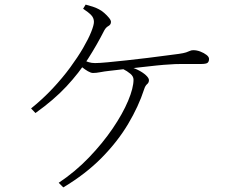

<svg xmlns="http://www.w3.org/2000/svg" viewBox="-20 -788 1040 834"><path d="M235 6Q307 -42 366.5 -104Q426 -166 469.5 -230Q513 -294 536.5 -350Q560 -406 560 -442Q560 -456 546.5 -467.5Q533 -479 513 -489L527 -501Q555 -496 577.5 -485Q600 -474 613.5 -461.5Q627 -449 627 -440Q627 -429 619 -422.5Q611 -416 606 -400Q582 -326 536.5 -249.5Q491 -173 421.5 -102.5Q352 -32 255 26ZM115 -317Q166 -358 209 -404Q252 -450 285 -495Q318 -540 341 -579.5Q364 -619 376 -649Q388 -679 388 -693Q388 -710 376 -722.5Q364 -735 341 -750L352 -768Q368 -764 383 -759Q398 -754 407 -749Q420 -743 432.5 -732Q445 -721 453.5 -710.5Q462 -700 462 -693Q462 -681 451 -675Q440 -669 433 -656Q401 -593 362 -532Q323 -471 268.5 -412.5Q214 -354 134 -297ZM384 -471Q375 -471 362 -478.5Q349 -486 336 -496.5Q323 -507 313 -516L327 -533Q352 -522 365 -518Q378 -514 393 -514Q411 -514 448 -517.5Q485 -521 531 -526Q577 -531 622 -536.5Q667 -542 703.5 -547Q740 -552 757 -554Q778 -557 788.5 -560.5Q799 -564 805 -567Q811 -570 820 -570Q835 -570 850.5 -564Q866 -558 877 -549.5Q888 -541 888 -532Q888 -521 882 -515.5Q876 -510 852 -510Q839 -510 815.5 -510Q792 -510 765.5 -510Q739 -510 716 -508Q694 -507 660 -503.5Q626 -500 587.5 -495.5Q549 -491 513.5 -487Q478 -483 453 -480Q434 -478 416 -474.5Q398 -471 384 -471Z"/></svg>

Font: Noto Serif SC ExtraLight ExtraLight
Style: Regular
Weight: 250
Version: Version 2.002-H1;hotconv 1.1.0;makeotfexe 2.6.0